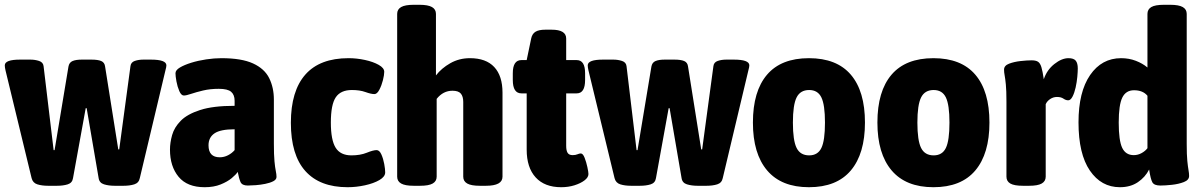

<svg xmlns="http://www.w3.org/2000/svg" viewBox="-22 -774 5020 802"><path d="M179 2Q153 2 134 -4Q115 -10 110 -30L1 -480Q-2 -493 -2 -501Q-2 -525 62 -525H105Q124 -525 141 -519.5Q158 -514 160 -498L202 -147H206L264 -496Q267 -513 281 -519Q295 -525 320 -525H360Q387 -525 401 -519Q415 -513 417 -496L472 -150H476L523 -498Q525 -514 541 -519.5Q557 -525 577 -525H608Q673 -525 673 -501Q673 -494 669 -480L562 -30Q558 -10 539 -4Q520 2 494 2H457Q432 2 412.5 -4Q393 -10 390 -30L340 -322H336L283 -30Q280 -10 261 -4Q242 2 216 2Z M833 8Q760 8 724 -35.5Q688 -79 688 -149Q688 -178 697 -210Q706 -242 733 -269.5Q760 -297 814 -314.5Q868 -332 958 -332V-353Q958 -378 943.5 -390.5Q929 -403 892 -403Q856 -403 826.5 -396Q797 -389 776.5 -382Q756 -375 746 -375Q735 -375 727 -393.5Q719 -412 715 -434Q711 -456 711 -468Q711 -481 729.5 -492Q748 -503 777 -512Q806 -521 839.5 -526Q873 -531 903 -531Q987 -531 1035 -509Q1083 -487 1102.5 -447.5Q1122 -408 1122 -358V-174Q1122 -127 1124.5 -100.5Q1127 -74 1130 -60Q1133 -46 1133 -35Q1133 -24 1119.5 -17Q1106 -10 1086 -6Q1066 -2 1046 -0.5Q1026 1 1013 1Q989 1 982.5 -14Q976 -29 971 -56Q964 -45 946 -30Q928 -15 899.5 -3.5Q871 8 833 8ZM896 -117Q914 -117 930.5 -125.5Q947 -134 958 -147V-234Q899 -234 874 -217Q849 -200 849 -167Q849 -117 896 -117Z M1430 8Q1314 8 1253.5 -59.5Q1193 -127 1193 -261Q1193 -394 1253.5 -462.5Q1314 -531 1434 -531Q1468 -531 1502.5 -523.5Q1537 -516 1560 -503Q1583 -490 1583 -474Q1583 -461 1577.5 -439Q1572 -417 1562.5 -399Q1553 -381 1542 -381Q1528 -381 1504.5 -389.5Q1481 -398 1448 -398Q1401 -398 1380.5 -367.5Q1360 -337 1360 -262Q1360 -189 1380 -157Q1400 -125 1446 -125Q1483 -125 1510 -136Q1537 -147 1551 -147Q1563 -147 1571 -129Q1579 -111 1583 -89Q1587 -67 1587 -54Q1587 -36 1563 -22Q1539 -8 1502.5 0Q1466 8 1430 8Z M1706 2Q1670 2 1653.5 -7.5Q1637 -17 1637 -36V-716Q1637 -735 1653.5 -744.5Q1670 -754 1706 -754H1730Q1766 -754 1782.5 -744.5Q1799 -735 1799 -716V-459Q1822 -489 1859 -510Q1896 -531 1941 -531Q2008 -531 2042.5 -494Q2077 -457 2077 -387V-36Q2077 2 2008 2H1982Q1946 2 1929.5 -7.5Q1913 -17 1913 -36V-348Q1913 -371 1903 -383Q1893 -395 1868 -395Q1829 -395 1802 -361V-36Q1802 -17 1785.5 -7.5Q1769 2 1733 2Z M2322 8Q2253 8 2215.5 -33Q2178 -74 2178 -149V-384H2156Q2120 -384 2120 -440V-468Q2120 -523 2156 -523H2178L2197 -614Q2201 -633 2215 -641.5Q2229 -650 2256 -650H2282Q2343 -650 2343 -613V-523H2387Q2422 -523 2422 -468V-440Q2422 -384 2387 -384H2343V-165Q2343 -145 2349 -135.5Q2355 -126 2370 -126Q2382 -126 2390 -129.5Q2398 -133 2404 -133Q2413 -133 2420 -115Q2427 -97 2431.5 -76Q2436 -55 2436 -47Q2436 -33 2419.5 -20.5Q2403 -8 2377.5 0Q2352 8 2322 8Z M2614 2Q2588 2 2569 -4Q2550 -10 2545 -30L2436 -480Q2433 -493 2433 -501Q2433 -525 2497 -525H2540Q2559 -525 2576 -519.5Q2593 -514 2595 -498L2637 -147H2641L2699 -496Q2702 -513 2716 -519Q2730 -525 2755 -525H2795Q2822 -525 2836 -519Q2850 -513 2852 -496L2907 -150H2911L2958 -498Q2960 -514 2976 -519.5Q2992 -525 3012 -525H3043Q3108 -525 3108 -501Q3108 -494 3104 -480L2997 -30Q2993 -10 2974 -4Q2955 2 2929 2H2892Q2867 2 2847.5 -4Q2828 -10 2825 -30L2775 -322H2771L2718 -30Q2715 -10 2696 -4Q2677 2 2651 2Z M3357 8Q3242 8 3182.5 -62Q3123 -132 3123 -262Q3123 -393 3182 -462Q3241 -531 3357 -531Q3473 -531 3532 -462Q3591 -393 3591 -262Q3591 -132 3532 -62Q3473 8 3357 8ZM3358 -125Q3394 -125 3409 -156Q3424 -187 3424 -262Q3424 -336 3409 -367Q3394 -398 3358 -398Q3321 -398 3305.5 -367Q3290 -336 3290 -262Q3290 -187 3305.5 -156Q3321 -125 3358 -125Z M3877 8Q3762 8 3702.5 -62Q3643 -132 3643 -262Q3643 -393 3702 -462Q3761 -531 3877 -531Q3993 -531 4052 -462Q4111 -393 4111 -262Q4111 -132 4052 -62Q3993 8 3877 8ZM3878 -125Q3914 -125 3929 -156Q3944 -187 3944 -262Q3944 -336 3929 -367Q3914 -398 3878 -398Q3841 -398 3825.5 -367Q3810 -336 3810 -262Q3810 -187 3825.5 -156Q3841 -125 3878 -125Z M4251 2Q4214 2 4198 -7.5Q4182 -17 4182 -36V-349Q4182 -396 4179.5 -421Q4177 -446 4174.5 -459Q4172 -472 4172 -483Q4172 -500 4193 -508Q4214 -516 4241 -519Q4268 -522 4287 -522Q4305 -522 4314 -516Q4323 -510 4328 -493.5Q4333 -477 4338 -443Q4351 -482 4382 -506.5Q4413 -531 4441 -531Q4463 -531 4471.5 -520.5Q4480 -510 4480 -488Q4480 -475 4478 -453Q4476 -431 4471 -408.5Q4466 -386 4458 -370.5Q4450 -355 4440 -355Q4430 -355 4420 -362Q4410 -369 4393 -369Q4378 -369 4365 -360.5Q4352 -352 4346 -339V-36Q4346 -17 4329.5 -7.5Q4313 2 4277 2Z M4656 8Q4578 8 4530.5 -61.5Q4483 -131 4483 -263Q4483 -390 4531.5 -460.5Q4580 -531 4661 -531Q4694 -531 4722.5 -520Q4751 -509 4771 -492V-716Q4771 -735 4787 -744.5Q4803 -754 4840 -754H4866Q4902 -754 4918.5 -744.5Q4935 -735 4935 -716V-173Q4935 -127 4937.5 -102Q4940 -77 4942.5 -63.5Q4945 -50 4945 -39Q4945 -22 4923 -13.5Q4901 -5 4873 -2Q4845 1 4825 1Q4799 1 4791.5 -12.5Q4784 -26 4778 -66Q4762 -34 4731 -13Q4700 8 4656 8ZM4714 -126Q4731 -126 4746.5 -134.5Q4762 -143 4771 -155V-374Q4752 -397 4715 -397Q4681 -397 4666 -366.5Q4651 -336 4651 -262Q4651 -187 4665.5 -156.5Q4680 -126 4714 -126Z"/></svg>

Font: Asap Semi Condensed ExtraBold
Style: Regular
Weight: 800
Width: 4
Designer: Pablo Cosgaya
Foundry: Omnibus-Type
Version: Version 3.001; ttfautohint (v1.8.4.7-5d5b)